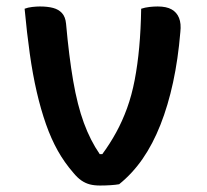

<svg xmlns="http://www.w3.org/2000/svg" viewBox="-20 -563 640 593"><path d="M103 -543Q127 -543 144 -538.5Q161 -534 171.5 -522.5Q182 -511 184 -490Q193 -389 206 -313.5Q219 -238 239 -183.5Q259 -129 288 -87H296Q319 -118 338.5 -153.5Q358 -189 372.5 -229Q387 -269 396 -316Q405 -363 410 -417.5Q415 -472 416 -536Q428 -540 441.5 -541.5Q455 -543 467 -543Q494 -543 510 -534Q526 -525 533 -507.5Q540 -490 537 -464Q530 -380 514.5 -308.5Q499 -237 475.5 -177.5Q452 -118 420.5 -72.5Q389 -27 348 6Q337 8 321 9Q305 10 289 10Q271 10 257.5 6.5Q244 3 231.5 -5.5Q219 -14 206 -30Q179 -61 158.5 -97.5Q138 -134 122 -179.5Q106 -225 93.5 -279Q81 -333 72 -397Q63 -461 56 -536Q66 -540 79.5 -541.5Q93 -543 103 -543Z"/></svg>

Font: Recursive Monospace Casual SemiBold
Style: Regular
Weight: 600
Version: Version 1.047